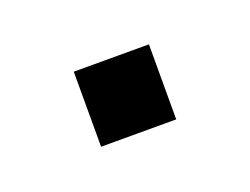

<svg xmlns="http://www.w3.org/2000/svg" viewBox="-33 -508 229 176"><g transform="rotate(-20 81.5 -420.5)"><path d="M44.9 -383.8V-457H118.2V-383.8Z"/></g></svg>

Font: News Cycle
Style: Regular
Weight: 500
Version: Version 0.5.2